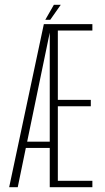

<svg xmlns="http://www.w3.org/2000/svg" viewBox="-20 -775 433 795"><path d="M18 0 161.5 -675H362.5V-648.5H219.5V-361.5H356V-335H219.5V-26.5H362.5V0H186V-162.5H87L53.5 0ZM92.5 -188.5H186V-640ZM167.5 -693 203 -755H231.5L188 -693Z"/></svg>

Font: Anybody Condensed ExtraLight
Style: Regular
Weight: 200
Width: 3
Designer: Tyler Finck
Foundry: Etcetera Type Company
Version: Version 1.010; ttfautohint (v1.8.3) -l 8 -r 50 -G 200 -x 14 